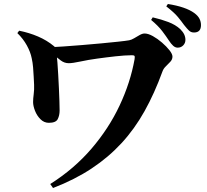

<svg xmlns="http://www.w3.org/2000/svg" viewBox="-20 -868 1040 963"><path d="M871 -629Q859 -629 848.5 -638.5Q838 -648 827 -665Q814 -685 794 -711.5Q774 -738 738 -768L746 -781Q789 -771 824.5 -757.5Q860 -744 884 -722Q898 -708 904 -695Q910 -682 910 -668Q910 -652 899 -640.5Q888 -629 871 -629ZM232 55Q352 -21 439 -122.5Q526 -224 580 -339Q634 -454 655 -571Q657 -584 654.5 -587.5Q652 -591 642 -591Q624 -591 603 -589.5Q582 -588 559 -585.5Q536 -583 512.5 -580Q489 -577 467 -574Q423 -568 383.5 -559.5Q344 -551 325 -551Q303 -551 284.5 -565Q266 -579 231 -607L232 -631Q257 -632 299.5 -635Q342 -638 391.5 -642Q441 -646 488.5 -650.5Q536 -655 573.5 -659Q611 -663 628 -666Q639 -668 652.5 -676Q666 -684 680 -692Q694 -700 705 -700Q723 -700 746.5 -687Q770 -674 792.5 -654.5Q815 -635 830 -616Q845 -597 845 -584Q845 -570 834.5 -558.5Q824 -547 812 -535.5Q800 -524 795 -510Q755 -400 705 -310.5Q655 -221 589.5 -150Q524 -79 439.5 -23Q355 33 246 75ZM225 -252Q201 -252 183 -270Q165 -288 155.5 -312.5Q146 -337 146 -356Q146 -373 149 -395.5Q152 -418 151 -443Q150 -461 149 -483Q148 -505 146 -529.5Q144 -554 139 -576Q133 -607 114.5 -640.5Q96 -674 67 -702L76 -714Q126 -704 170.5 -685Q215 -666 250 -637Q263 -627 263.5 -615Q264 -603 264 -597Q266 -582 268 -554.5Q270 -527 272 -493Q274 -459 275.5 -425Q277 -391 278 -361.5Q279 -332 279 -314Q279 -289 269.5 -270.5Q260 -252 225 -252ZM953 -705Q938 -705 928 -714.5Q918 -724 903 -743Q891 -760 872.5 -782.5Q854 -805 814 -836L822 -848Q911 -834 954 -803Q973 -789 980.5 -774Q988 -759 988 -742Q988 -705 953 -705Z"/></svg>

Font: Noto Serif TC ExtraBold
Style: Regular
Weight: 800
Designer: Ryoko NISHIZUKA 西塚涼子 (kana & ideographs); Frank Grießhammer (Latin, Greek & Cyrillic); Wenlong ZHANG 张文龙 (bopomofo); San
Foundry: Adobe
Version: Version 2.002-H1;hotconv 1.1.0;makeotfexe 2.6.0